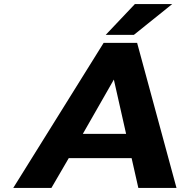

<svg xmlns="http://www.w3.org/2000/svg" viewBox="-20 -921 930 941"><path d="M625 -146 658 0H845L652 -711H488L45 0H232L317 -146ZM386 -265 538 -531 598 -265ZM641 -901 498 -750H636L824 -901Z"/></svg>

Font: Asimov
Style: XWidIt
Weight: 500
Designer: Google
Version: Version 2.000980; 2014